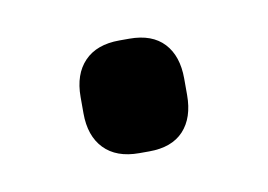

<svg xmlns="http://www.w3.org/2000/svg" viewBox="-32 -167 290 208"><g transform="rotate(-10 113.0 -63.0)"><path d="M108 -1Q83 -1 69.5 -15Q56 -29 56 -54V-72Q56 -97 69.5 -111Q83 -125 108 -125H119Q144 -125 157 -111Q170 -97 170 -72V-54Q170 -29 157 -15Q144 -1 119 -1Z"/></g></svg>

Font: Quicksand Light SemiBold
Style: Regular
Weight: 600
Version: Version 3.004